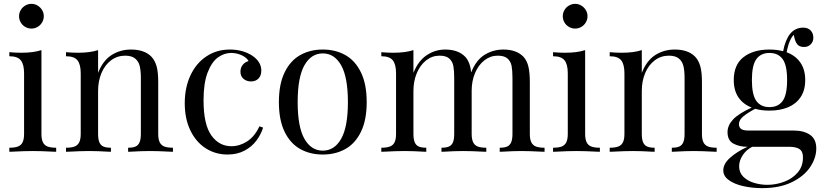

<svg xmlns="http://www.w3.org/2000/svg" viewBox="-20 -785 4260 993"><path d="M28.8 0ZM206.5 -701.2Q206.5 -684.1 197.8 -669.2Q189 -654.3 174.3 -645.8Q159.7 -637.2 142.6 -637.2Q125.5 -637.2 110.6 -645.8Q95.7 -654.3 87.2 -669.2Q78.6 -684.1 78.6 -701.2Q78.6 -718.3 87.2 -732.9Q95.7 -747.6 110.6 -756.3Q125.5 -765.1 142.6 -765.1Q159.7 -765.1 174.3 -756.3Q189 -747.6 197.8 -732.9Q206.5 -718.3 206.5 -701.2ZM270.5 -21V0L255.4 -0.5Q193.8 -3.9 149.4 -3.9Q105 -3.9 43.5 -0.5L28.3 0V-21Q56.6 -21 73 -27.3Q89.4 -33.7 96.9 -49.3Q104.5 -64.9 104.5 -92.8V-405.8Q104.5 -452.1 87.6 -473.1Q70.8 -494.1 28.3 -494.1V-515.1Q59.6 -512.2 90.3 -512.2Q153.8 -512.2 194.3 -525.9V-92.8Q194.3 -64.9 201.9 -49.3Q209.5 -33.7 225.8 -27.3Q242.2 -21 270.5 -21Z M763.7 -491.2Q782.2 -470.7 790.3 -440.7Q798.3 -410.6 798.3 -359.9V-92.8Q798.3 -64.9 805.9 -49.3Q813.5 -33.7 829.8 -27.3Q846.2 -21 874.5 -21V0L859.9 -0.5Q797.4 -3.9 754.4 -3.9Q713.4 -3.9 656.2 -0.5L642.6 0V-21Q667.5 -21 681.4 -27.3Q695.3 -33.7 701.9 -49.3Q708.5 -64.9 708.5 -92.8V-381.8Q708.5 -418 702.9 -442.4Q697.3 -466.8 679.4 -481.9Q661.6 -497.1 627.4 -497.1Q586.4 -497.1 554.4 -473.1Q522.5 -449.2 504.9 -407.5Q487.3 -365.7 487.3 -314.9V-92.8Q487.3 -64.9 493.9 -49.3Q500.5 -33.7 514.6 -27.3Q528.8 -21 553.7 -21V0L540 -0.5Q484.4 -3.9 441.4 -3.9Q398.4 -3.9 335.9 -0.5L321.3 0V-21Q349.6 -21 366 -27.3Q382.3 -33.7 389.9 -49.3Q397.5 -64.9 397.5 -92.8V-405.8Q397.5 -452.1 380.6 -473.1Q363.8 -494.1 321.3 -494.1V-515.1Q352.5 -512.2 383.3 -512.2Q446.8 -512.2 487.3 -525.9V-408.2Q512.2 -471.7 556.9 -500.2Q601.6 -528.8 657.7 -528.8Q727.5 -528.8 763.7 -491.2Z M1284.7 -497.1Q1331.5 -465.3 1331.5 -419.9Q1331.5 -393.6 1316.7 -378.7Q1301.8 -363.8 1278.8 -363.8Q1255.4 -363.8 1239.5 -377.2Q1223.6 -390.6 1223.6 -414.1Q1223.6 -435.5 1235.6 -450Q1247.6 -464.4 1265.6 -469.2Q1255.9 -487.3 1230 -499.3Q1204.1 -511.2 1175.8 -511.2Q1139.2 -511.2 1106.9 -487.8Q1074.7 -464.4 1053.7 -409.7Q1032.7 -355 1032.7 -266.1Q1032.7 -141.6 1072.8 -85.2Q1112.8 -28.8 1176.8 -28.8Q1219.2 -28.8 1258.1 -53.7Q1296.9 -78.6 1321.8 -131.8L1340.8 -125Q1329.6 -89.4 1306.2 -57.9Q1282.7 -26.4 1244.9 -6.1Q1207 14.2 1156.7 14.2Q1094.2 14.2 1043.9 -18.1Q993.7 -50.3 964.6 -110.4Q935.5 -170.4 935.5 -251Q935.5 -332 965.1 -395.3Q994.6 -458.5 1047.9 -493.7Q1101.1 -528.8 1168.5 -528.8Q1235.8 -528.8 1284.7 -497.1Z M1876.5 -256.8Q1876.5 -164.1 1846.9 -103.5Q1817.4 -43 1766.4 -14.4Q1715.3 14.2 1649.4 14.2Q1583.5 14.2 1532.5 -14.4Q1481.4 -43 1451.9 -103.5Q1422.4 -164.1 1422.4 -256.8Q1422.4 -349.6 1451.9 -410.4Q1481.4 -471.2 1532.5 -500Q1583.5 -528.8 1649.4 -528.8Q1715.3 -528.8 1766.4 -500Q1817.4 -471.2 1846.9 -410.4Q1876.5 -349.6 1876.5 -256.8ZM1519.5 -256.8Q1519.5 -128.4 1554.4 -67.1Q1589.4 -5.9 1649.4 -5.9Q1709.5 -5.9 1744.4 -67.1Q1779.3 -128.4 1779.3 -256.8Q1779.3 -385.7 1744.4 -447.3Q1709.5 -508.8 1649.4 -508.8Q1589.4 -508.8 1554.4 -447.3Q1519.5 -385.7 1519.5 -256.8Z M2796.4 -21V0L2781.7 -0.5Q2719.2 -3.9 2676.3 -3.9Q2635.3 -3.9 2578.1 -0.5L2564.5 0V-21Q2589.4 -21 2603.3 -27.3Q2617.2 -33.7 2623.8 -49.3Q2630.4 -64.9 2630.4 -92.8V-381.8Q2630.4 -419.9 2626 -443.6Q2621.6 -467.3 2605 -482.2Q2588.4 -497.1 2554.2 -497.1Q2516.1 -497.1 2485.4 -473.1Q2454.6 -449.2 2437 -407.7Q2419.4 -366.2 2419.4 -315.9V-92.8Q2419.4 -64.9 2427 -49.3Q2434.6 -33.7 2450.7 -27.3Q2466.8 -21 2495.1 -21V0L2480 -0.5Q2418.5 -3.9 2375.5 -3.9Q2332.5 -3.9 2276.9 -0.5L2263.2 0V-21Q2288.1 -21 2302.2 -27.3Q2316.4 -33.7 2322.8 -49.3Q2329.1 -64.9 2329.1 -92.8V-381.8Q2329.1 -419.9 2324.7 -443.6Q2320.3 -467.3 2303.7 -482.2Q2287.1 -497.1 2253.4 -497.1Q2214.8 -497.1 2184.1 -472.9Q2153.3 -448.7 2135.7 -407Q2118.2 -365.2 2118.2 -314.9V-92.8Q2118.2 -64.9 2124.8 -49.3Q2131.3 -33.7 2145.5 -27.3Q2159.7 -21 2184.6 -21V0L2170.9 -0.5Q2115.2 -3.9 2072.3 -3.9Q2029.3 -3.9 1966.8 -0.5L1952.1 0V-21Q1980.5 -21 1996.8 -27.3Q2013.2 -33.7 2020.8 -49.3Q2028.3 -64.9 2028.3 -92.8V-405.8Q2028.3 -452.1 2011.5 -473.1Q1994.6 -494.1 1952.1 -494.1V-515.1Q1983.4 -512.2 2014.2 -512.2Q2077.6 -512.2 2118.2 -525.9V-408.2Q2142.6 -469.7 2186.5 -499.3Q2230.5 -528.8 2282.2 -528.8Q2350.1 -528.8 2386.2 -491.2Q2411.1 -464.4 2417 -410.6Q2441.9 -474.1 2486.1 -501.5Q2530.3 -528.8 2583.5 -528.8Q2651.4 -528.8 2687.5 -491.2Q2705.6 -471.2 2712.9 -440.2Q2720.2 -409.2 2720.2 -359.9V-92.8Q2720.2 -64.9 2727.8 -49.3Q2735.4 -33.7 2751.7 -27.3Q2768.1 -21 2796.4 -21Z M2840.8 0ZM3018.6 -701.2Q3018.6 -684.1 3009.8 -669.2Q3001 -654.3 2986.3 -645.8Q2971.7 -637.2 2954.6 -637.2Q2937.5 -637.2 2922.6 -645.8Q2907.7 -654.3 2899.2 -669.2Q2890.6 -684.1 2890.6 -701.2Q2890.6 -718.3 2899.2 -732.9Q2907.7 -747.6 2922.6 -756.3Q2937.5 -765.1 2954.6 -765.1Q2971.7 -765.1 2986.3 -756.3Q3001 -747.6 3009.8 -732.9Q3018.6 -718.3 3018.6 -701.2ZM3082.5 -21V0L3067.4 -0.5Q3005.9 -3.9 2961.4 -3.9Q2917 -3.9 2855.5 -0.5L2840.3 0V-21Q2868.7 -21 2885 -27.3Q2901.4 -33.7 2908.9 -49.3Q2916.5 -64.9 2916.5 -92.8V-405.8Q2916.5 -452.1 2899.7 -473.1Q2882.8 -494.1 2840.3 -494.1V-515.1Q2871.6 -512.2 2902.3 -512.2Q2965.8 -512.2 3006.3 -525.9V-92.8Q3006.3 -64.9 3013.9 -49.3Q3021.5 -33.7 3037.8 -27.3Q3054.2 -21 3082.5 -21Z M3575.7 -491.2Q3594.2 -470.7 3602.3 -440.7Q3610.4 -410.6 3610.4 -359.9V-92.8Q3610.4 -64.9 3617.9 -49.3Q3625.5 -33.7 3641.8 -27.3Q3658.2 -21 3686.5 -21V0L3671.9 -0.5Q3609.4 -3.9 3566.4 -3.9Q3525.4 -3.9 3468.3 -0.5L3454.6 0V-21Q3479.5 -21 3493.4 -27.3Q3507.3 -33.7 3513.9 -49.3Q3520.5 -64.9 3520.5 -92.8V-381.8Q3520.5 -418 3514.9 -442.4Q3509.3 -466.8 3491.5 -481.9Q3473.6 -497.1 3439.5 -497.1Q3398.4 -497.1 3366.5 -473.1Q3334.5 -449.2 3316.9 -407.5Q3299.3 -365.7 3299.3 -314.9V-92.8Q3299.3 -64.9 3305.9 -49.3Q3312.5 -33.7 3326.7 -27.3Q3340.8 -21 3365.7 -21V0L3352.1 -0.5Q3296.4 -3.9 3253.4 -3.9Q3210.4 -3.9 3147.9 -0.5L3133.3 0V-21Q3161.6 -21 3178 -27.3Q3194.3 -33.7 3201.9 -49.3Q3209.5 -64.9 3209.5 -92.8V-405.8Q3209.5 -452.1 3192.6 -473.1Q3175.8 -494.1 3133.3 -494.1V-515.1Q3164.6 -512.2 3195.3 -512.2Q3258.8 -512.2 3299.3 -525.9V-408.2Q3324.2 -471.7 3368.9 -500.2Q3413.6 -528.8 3469.7 -528.8Q3539.6 -528.8 3575.7 -491.2Z M4201.7 -17.1Q4201.7 30.8 4170.7 78.1Q4139.6 125.5 4076.4 156.7Q4013.2 188 3921.9 188Q3869.6 188 3823.5 177.5Q3777.3 167 3749 146.2Q3720.7 125.5 3720.7 96.2Q3720.7 62 3756.6 30.3Q3792.5 -1.5 3846.2 -25.9H3842.8Q3804.7 -25.9 3773.7 -42Q3742.7 -58.1 3742.7 -102.1Q3742.7 -136.2 3771.2 -167Q3799.8 -197.8 3867.7 -228.5Q3823.7 -245.6 3799.3 -281.2Q3774.9 -316.9 3774.9 -371.1Q3774.9 -450.2 3825.4 -489.5Q3876 -528.8 3959.5 -528.8Q3998 -528.8 4030.3 -520Q4040.5 -575.7 4065.4 -608.9Q4092.3 -642.1 4133.8 -642.1Q4158.7 -642.1 4172.6 -627.4Q4186.5 -612.8 4186.5 -589.8Q4186.5 -569.3 4172.9 -555.7Q4159.2 -542 4138.7 -542Q4113.3 -542 4102.1 -557.4Q4090.8 -572.8 4085.4 -605Q4070.8 -591.8 4058.6 -556.2Q4050.8 -529.8 4048.3 -514.6Q4093.8 -498 4119.1 -461.9Q4144.5 -425.8 4144.5 -371.1Q4144.5 -317.9 4120.6 -282.5Q4096.7 -247.1 4055.2 -230Q4013.7 -212.9 3959.5 -212.9Q3918 -212.9 3885.7 -222.2Q3845.2 -200.7 3823.5 -182.4Q3801.8 -164.1 3801.8 -143.1Q3801.8 -126.5 3813 -118.2Q3824.2 -109.9 3849.6 -109.9H4084.5Q4136.7 -109.9 4169.2 -87.9Q4201.7 -65.9 4201.7 -17.1ZM3868.7 -371.1Q3868.7 -294.9 3891.8 -262.9Q3915 -231 3959.5 -231Q4004.4 -231 4027.6 -262.7Q4050.8 -294.4 4050.8 -371.1Q4050.8 -447.8 4027.6 -479.5Q4004.4 -511.2 3959.5 -511.2Q3915 -511.2 3891.8 -479.2Q3868.7 -447.3 3868.7 -371.1ZM4132.8 29.8Q4132.8 10.3 4126.2 -1.7Q4119.6 -13.7 4103 -19.8Q4086.4 -25.9 4056.6 -25.9H3870.6Q3838.9 -9.8 3820.8 18.3Q3802.7 46.4 3802.7 75.2Q3802.7 107.4 3824.2 128.9Q3845.7 150.4 3879.4 160.6Q3913.1 170.9 3948.7 170.9Q3993.2 170.9 4035.6 155Q4078.1 139.2 4105.5 107.2Q4132.8 75.2 4132.8 29.8Z"/></svg>

Font: TypoPRO Playfair Display
Style: Regular
Weight: 400
Designer: Claus Eggers Sørensen
Foundry: Claus Eggers Sørensen
Version: Version 1.004;PS 001.004;hotconv 1.0.70;makeotf.lib2.5.58329